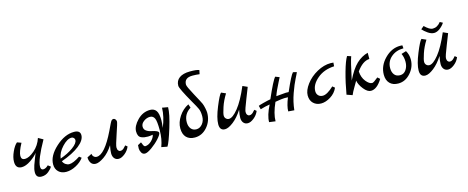

<svg xmlns="http://www.w3.org/2000/svg" viewBox="-37 -1302 4843 1986"><g transform="rotate(-15 2384.0 -309.0)"><path d="M337 -115 365 -94Q355 -73 322.5 -46Q290 -19 247 -19Q189 -19 189 -78Q189 -112 203.5 -153.5Q218 -195 232 -229.5Q246 -264 249 -273Q225 -239 171.5 -202.5Q118 -166 74 -166Q9 -166 9 -240Q9 -288 35.5 -346Q62 -404 91 -427L135 -411Q88 -324 88 -282Q88 -240 127 -240Q172 -240 230 -290Q288 -340 312 -415L364 -386Q256 -195 256 -121Q256 -87 282.5 -87Q309 -87 337 -115Z M673 -118 696 -100Q665 -57 611 -28.5Q557 0 506 0Q455 0 424 -30Q393 -60 393 -109Q393 -201 490.5 -290Q588 -379 688 -379Q754 -379 754 -327Q754 -273 684.5 -218Q615 -163 489 -118Q498 -95 517 -82Q536 -69 556 -69Q599 -69 673 -118ZM484 -148Q565 -176 623 -218Q681 -260 681 -295Q681 -308 671 -318Q661 -328 648 -328Q601 -328 546.5 -269.5Q492 -211 484 -148Z M755 -88 805 -113Q805 -95 818.5 -82Q832 -69 850 -69Q935 -69 1044 -293Q1050 -306 1058 -322.5Q1066 -339 1070 -347.5Q1074 -356 1079.5 -367Q1085 -378 1088.5 -383.5Q1092 -389 1096 -394Q1105 -403 1116.5 -403Q1128 -403 1137 -392Q1146 -381 1146 -366.5Q1146 -352 1108.5 -242.5Q1071 -133 1071 -110Q1071 -87 1080.5 -76Q1090 -65 1099.5 -65Q1109 -65 1114 -66Q1119 -67 1124 -70Q1129 -73 1132.5 -75Q1136 -77 1141 -82L1148 -90Q1151 -92 1156.5 -98.5Q1162 -105 1164 -107L1185 -90Q1168 -48 1131.5 -19Q1095 10 1065.5 10Q1036 10 1019 -10.5Q1002 -31 1002 -64Q1002 -97 1013 -149Q967 -77 912 -39.5Q857 -2 823 -2Q789 -2 772 -27Q755 -52 755 -88Z M1293 -75 1330 -95Q1333 -91 1338 -77Q1348 -45 1364 -45Q1399 -47 1430.5 -77Q1462 -107 1468 -140Q1436 -134 1416 -134Q1396 -134 1379.5 -136.5Q1363 -139 1346 -146Q1310 -160 1310 -216.5Q1310 -273 1369 -334Q1428 -395 1507 -395Q1549 -395 1571 -365Q1593 -335 1593 -260Q1593 -234 1586 -181Q1631 -288 1633 -385L1695 -374Q1695 -304 1651.5 -162Q1608 -20 1583 19L1520 7Q1550 -71 1550 -167Q1550 -263 1536 -293Q1521 -326 1486.5 -326Q1452 -326 1420.5 -303Q1389 -280 1388 -249Q1387 -218 1410.5 -201.5Q1434 -185 1462 -180Q1538 -165 1538 -142Q1538 -123 1501 -82Q1464 -41 1415.5 -6.5Q1367 28 1341.5 28Q1316 28 1303.5 4.5Q1291 -19 1291 -39Q1291 -59 1293 -75Z M2107 -661 2098 -619Q2063 -624 2022 -624Q1934 -624 1934 -551Q1934 -531 1987.5 -433Q2041 -335 2049.5 -315Q2058 -295 2064.5 -262.5Q2071 -230 2071 -214Q2071 -126 2016 -62.5Q1961 1 1883 1Q1825 1 1792.5 -32.5Q1760 -66 1760 -129.5Q1760 -193 1801 -255Q1842 -317 1905 -348L1918 -309Q1841 -261 1841 -173Q1841 -130 1862 -103.5Q1883 -77 1920 -77Q1957 -77 1984.5 -110Q2012 -143 2012 -193Q2012 -243 1998.5 -273Q1985 -303 1948 -366Q1854 -531 1854 -560Q1854 -614 1894 -643Q1934 -672 2007.5 -672.5Q2081 -673 2107 -661Z M2549 -117 2570 -100Q2553 -58 2516.5 -29Q2480 0 2450.5 0Q2421 0 2404 -20.5Q2387 -41 2387 -74Q2387 -107 2398 -159Q2351 -85 2297 -43Q2243 -1 2206 -1Q2150 -1 2150 -68Q2150 -135 2196.5 -248.5Q2243 -362 2263 -378L2311 -357Q2270 -291 2249 -227Q2228 -163 2228 -141.5Q2228 -120 2241.5 -107Q2255 -94 2273 -94Q2313 -94 2372.5 -167.5Q2432 -241 2494 -387L2545 -364Q2543 -356 2499.5 -248Q2456 -140 2456 -118.5Q2456 -97 2465.5 -86Q2475 -75 2484.5 -75Q2494 -75 2499 -76Q2504 -77 2509 -80Q2514 -83 2517.5 -85Q2521 -87 2526 -92L2533 -100Q2536 -102 2541.5 -108.5Q2547 -115 2549 -117Z M3036 -389 3075 -380Q3074 -373 3046.5 -319.5Q3019 -266 2988 -179.5Q2957 -93 2948 -5L2884 -10Q2884 -65 2919 -152Q2910 -153 2882.5 -153Q2855 -153 2782 -140Q2731 -26 2731 55L2664 46Q2664 -25 2717 -129Q2666 -121 2615 -105L2605 -144Q2605 -147 2658.5 -161Q2712 -175 2738 -179Q2818 -363 2847 -392L2890 -375Q2885 -365 2867 -330Q2822 -243 2806 -194Q2893 -203 2910.5 -203Q2928 -203 2940 -202Q3010 -363 3036 -389Z M3391 -142 3415 -122Q3391 -67 3338 -34Q3285 -1 3235.5 -1Q3186 -1 3153.5 -32Q3121 -63 3121 -117Q3121 -171 3168 -234Q3215 -297 3289.5 -338Q3364 -379 3436 -379Q3446 -379 3466 -377L3463 -338Q3353 -333 3280.5 -271Q3208 -209 3208 -139Q3208 -110 3226 -92Q3244 -74 3273 -74Q3319 -74 3391 -142Z M3865 -111 3890 -89Q3832 6 3767 6Q3730 6 3691.5 -42Q3653 -90 3645 -135Q3639 -124 3611 -77Q3583 -30 3571 0L3511 -21Q3532 -144 3562.5 -253Q3593 -362 3620 -406L3661 -393Q3643 -347 3601 -148Q3656 -261 3712 -313.5Q3768 -366 3835 -383V-317Q3763 -314 3696 -220Q3700 -155 3734.5 -112Q3769 -69 3800 -69Q3815 -69 3865 -111Z M4222 -297Q4248 -254 4248 -202Q4248 -121 4192 -57.5Q4136 6 4060 6Q4002 6 3969.5 -27.5Q3937 -61 3937 -120Q3937 -215 4011 -290.5Q4085 -366 4177 -366Q4194 -366 4201 -365L4204 -332Q4124 -332 4071 -286Q4018 -240 4018 -168Q4018 -125 4039 -98.5Q4060 -72 4100.5 -72Q4141 -72 4165 -108Q4189 -144 4189 -192.5Q4189 -241 4170 -281Z M4695 -117 4716 -100Q4699 -58 4662.5 -29Q4626 0 4596.5 0Q4567 0 4550 -20.5Q4533 -41 4533 -74Q4533 -107 4544 -159Q4497 -85 4443 -43Q4389 -1 4352 -1Q4296 -1 4296 -68Q4296 -135 4342.5 -248.5Q4389 -362 4409 -378L4457 -357Q4416 -291 4395 -227Q4374 -163 4374 -141.5Q4374 -120 4387.5 -107Q4401 -94 4419 -94Q4459 -94 4518.5 -167.5Q4578 -241 4640 -387L4691 -364Q4689 -356 4645.5 -248Q4602 -140 4602 -118.5Q4602 -97 4611.5 -86Q4621 -75 4630.5 -75Q4640 -75 4645 -76Q4650 -77 4655 -80Q4660 -83 4663.5 -85Q4667 -87 4672 -92L4680 -100Q4682 -102 4687.5 -108.5Q4693 -115 4695 -117ZM4637 -498 4667 -482Q4647 -451 4615.5 -427Q4584 -403 4553 -403Q4522 -403 4488 -426.5Q4454 -450 4433 -474L4465 -501Q4517 -450 4550 -450Q4601 -450 4637 -498Z"/></g></svg>

Font: Marck Script
Style: Regular
Weight: 400
Designer: Denis Masharov, Marck Fogel
Foundry: Denis Masharov
Version: Version 1.002